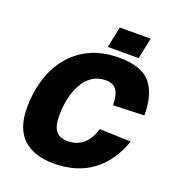

<svg xmlns="http://www.w3.org/2000/svg" viewBox="-160 -1026 1069 1169"><g transform="rotate(20 375.0 -442.0)"><path d="M318 16Q191 16 121 -49Q51 -114 51 -250Q51 -343 76 -428.5Q101 -514 153.5 -581Q206 -648 286.5 -687Q367 -726 478 -726Q621 -726 680 -656Q739 -586 739 -448L538 -441Q538 -506 516.5 -537.5Q495 -569 447 -569Q396 -569 359 -544Q322 -519 298.5 -476Q275 -433 263.5 -380.5Q252 -328 252 -272Q252 -202 276 -171.5Q300 -141 353 -141Q411 -141 452 -175.5Q493 -210 512 -277L715 -270Q667 -131 567 -57.5Q467 16 318 16ZM387 -764 415 -900H615L587 -764Z"/></g></svg>

Font: Geist Black
Style: Italic
Weight: 900
Italic angle: -12°
Designer: Basement.studio, Andrés Briganti, Mateo Zaragoza
Foundry: Basement.studio, Vercel, Andrés Briganti, Guido Ferreyra, Mateo Zaragoza
Version: Version 1.500; ttfautohint (v1.8.4.7-5d5b)